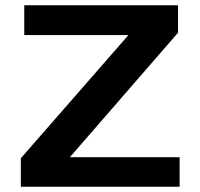

<svg xmlns="http://www.w3.org/2000/svg" viewBox="-20 -708 757 728"><path d="M59 0V-108L467 -575H72V-688H655V-584L245 -112H661V0Z"/></svg>

Font: Saira Expanded SemiBold
Style: Regular
Weight: 600
Width: 7
Designer: Hector Gatti with collaboration of the Omnibus-Type team
Foundry: Omnibus-Type
Version: Version 1.100; ttfautohint (v1.8.3)